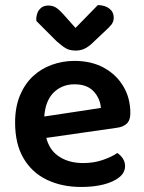

<svg xmlns="http://www.w3.org/2000/svg" viewBox="-20 -729 573 763"><path d="M164 -181Q176 -135 209 -111Q249 -81 311 -81Q353 -81 389 -93.5Q425 -106 446 -121Q460 -112 468.5 -98.5Q477 -85 477 -69Q477 -43 454 -24.5Q431 -6 392 4Q353 14 303 14Q226 14 166.5 -14.5Q107 -43 73.5 -100Q40 -157 40 -242Q40 -303 59 -349Q78 -395 110.5 -425.5Q143 -456 186 -471.5Q229 -487 276 -487Q342 -487 391.5 -460.5Q441 -434 469.5 -387Q498 -340 498 -279Q498 -251 483.5 -237.5Q469 -224 443 -221ZM381 -300Q378 -338 352 -366Q326 -394 276 -394Q225 -394 191 -359Q160 -326 156 -266ZM232 -672 280 -618 369 -709Q398 -708 415 -694.5Q432 -681 432 -659Q432 -643 423 -631.5Q414 -620 396 -604L342 -553Q327 -540 312.5 -534Q298 -528 281 -528Q268 -528 256.5 -531Q245 -534 233 -542.5Q221 -551 204 -566L125 -645Q124 -649 124 -654Q124 -663 128 -675.5Q132 -688 143 -697.5Q154 -707 172 -707Q188 -707 200.5 -700Q213 -693 232 -672Z"/></svg>

Font: Baloo Bhaijaan 2 SemiBold
Style: Regular
Weight: 600
Designer: Sanskriti Dholi, Noopur Datye and Ek Type
Foundry: Ek Type
Version: Version 1.700